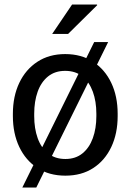

<svg xmlns="http://www.w3.org/2000/svg" viewBox="-20 -782 589 866"><path d="M274.9 10.3Q201.7 10.3 148.7 -24.2Q95.7 -58.6 66.9 -119.4Q38.1 -180.2 38.1 -258.3V-269Q38.1 -347.2 66.9 -408Q95.7 -468.8 148.7 -503.4Q201.7 -538.1 273.9 -538.1Q347.2 -538.1 400.1 -503.4Q453.1 -468.8 481.9 -408.2Q510.7 -347.7 510.7 -269V-258.3Q510.7 -179.7 481.9 -118.9Q453.1 -58.1 400.4 -23.9Q347.7 10.3 274.9 10.3ZM274.9 -64.9Q320.8 -64.9 351.8 -90.1Q382.8 -115.2 398.7 -158.9Q414.6 -202.6 414.6 -258.3V-269Q414.6 -324.7 398.7 -368.4Q382.8 -412.1 351.6 -437.3Q320.3 -462.4 273.9 -462.4Q228 -462.4 196.8 -437.3Q165.5 -412.1 149.9 -368.4Q134.3 -324.7 134.3 -269V-258.3Q134.3 -202.6 149.9 -158.9Q165.5 -115.2 197 -90.1Q228.5 -64.9 274.9 -64.9ZM80.6 64 404.8 -592.3H467.8L143.6 64ZM215.3 -628.9 305.2 -761.7H417.5L418.5 -758.8L287.1 -628.9H219.7Z"/></svg>

Font: Roboto Slab LO
Style: Regular
Weight: 400
Designer: Google
Version: Version 2.000